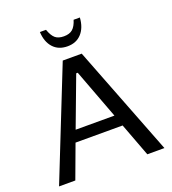

<svg xmlns="http://www.w3.org/2000/svg" viewBox="-150 -953 952 1065"><g transform="rotate(-20 326.0 -420.5)"><path d="M15 0ZM273 -649H385L637 0H536L462 -197H184L111 0H15ZM438 -264 328 -557H319L209 -264ZM208 -841H244Q257 -804 275 -788.5Q293 -773 326 -773Q359 -773 377.5 -789Q396 -805 407 -841H444Q440 -782 409 -748Q378 -714 326 -714Q273 -714 242 -748Q211 -782 208 -841Z"/></g></svg>

Font: Play
Style: Regular
Weight: 400
Designer: Jonas Hecksher (Cyrillic expansion: Cyreal)
Foundry: Jonas Hecksher, Playtype, e-types AS
Version: Version 2.101; ttfautohint (v1.5.65-e2d9)